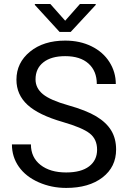

<svg xmlns="http://www.w3.org/2000/svg" viewBox="-20 -922 633 952"><path d="M292 -316.9Q171.4 -351.6 116.5 -402.1Q61.5 -452.6 61.5 -526.9Q61.5 -610.8 128.7 -665.8Q195.8 -720.7 303.2 -720.7Q376.5 -720.7 433.8 -692.4Q491.2 -664.1 522.7 -614.3Q554.2 -564.5 554.2 -505.4H460Q460 -569.8 418.9 -606.7Q377.9 -643.6 303.2 -643.6Q233.9 -643.6 195.1 -613Q156.2 -582.5 156.2 -528.3Q156.2 -484.9 193.1 -454.8Q230 -424.8 318.6 -399.9Q407.2 -375 457.3 -345Q507.3 -314.9 531.5 -274.9Q555.7 -234.9 555.7 -180.7Q555.7 -94.2 488.3 -42.2Q420.9 9.8 308.1 9.8Q234.9 9.8 171.4 -18.3Q107.9 -46.4 73.5 -95.2Q39.1 -144 39.1 -206.1H133.3Q133.3 -141.6 180.9 -104.2Q228.5 -66.9 308.1 -66.9Q382.3 -66.9 421.9 -97.2Q461.4 -127.4 461.4 -179.7Q461.4 -231.9 424.8 -260.5Q388.2 -289.1 292 -316.9ZM303.2 -819.3 376.5 -902.3H454.6V-897.5L330.6 -763.7H275.4L152.8 -897.5V-902.3H229.5Z"/></svg>

Font: APIMedia Roboto
Style: Regular
Weight: 400
Designer: Google
Version: Version 2.137; 2017